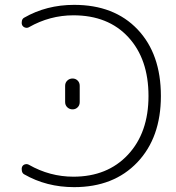

<svg xmlns="http://www.w3.org/2000/svg" viewBox="-20 -760 724 790"><path d="M308 -340Q308 -327 299.5 -318.5Q291 -310 278.5 -310Q266 -310 257 -318.5Q248 -327 248 -340V-407Q248 -420 257 -428.5Q266 -437 278.5 -437Q291 -437 299.5 -428.5Q308 -420 308 -407ZM71 -74Q75 -82 83.5 -84Q92 -86 99 -82Q185 -33 282 -33Q422 -33 506.5 -123.5Q591 -214 591 -365Q591 -517 508 -607Q425 -697 282 -697Q185 -697 99 -648Q92 -644 83.5 -646.5Q75 -649 71 -657Q68 -665 70 -674Q72 -683 79 -687Q171 -740 285 -740Q450 -740 546 -639Q642 -538 642 -365Q642 -194 545 -92Q448 10 285 10Q171 10 79 -43Q72 -47 70 -56.5Q68 -66 71 -74Z"/></svg>

Font: Rounded Mplus 1c Light
Style: Regular
Weight: 300
Version: Version 1.059.20150529